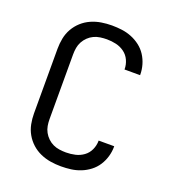

<svg xmlns="http://www.w3.org/2000/svg" viewBox="-136 -849 872 962"><g transform="rotate(20 300.0 -367.5)"><path d="M297 8Q269 8 241 3.5Q213 -1 187 -12.5Q161 -24 140 -43Q119 -62 105 -86.5Q91 -111 85.5 -139Q80 -167 80 -195V-540Q80 -568 85.5 -596Q91 -624 105 -648.5Q119 -673 140 -692Q161 -711 187 -722.5Q213 -734 241 -738.5Q269 -743 297 -743Q324 -743 350.5 -739.5Q377 -736 402 -726Q427 -716 448.5 -699.5Q470 -683 484.5 -660.5Q499 -638 506.5 -612Q514 -586 514 -560Q514 -559 514 -558Q514 -557 514 -557H431Q431 -557 431 -557.5Q431 -558 431 -558Q431 -583 420.5 -606Q410 -629 390 -643.5Q370 -658 346 -663.5Q322 -669 297 -669Q280 -669 262 -666.5Q244 -664 228 -656.5Q212 -649 199 -636.5Q186 -624 177.5 -608.5Q169 -593 166 -575.5Q163 -558 163 -540V-195Q163 -177 166 -159.5Q169 -142 177.5 -126.5Q186 -111 199 -98.5Q212 -86 228 -78.5Q244 -71 262 -68.5Q280 -66 297 -66Q322 -66 346 -71.5Q370 -77 390 -91.5Q410 -106 420.5 -129Q431 -152 431 -177Q431 -177 431 -177.5Q431 -178 431 -178H514Q514 -178 514 -177Q514 -176 514 -175Q514 -149 506.5 -123Q499 -97 484.5 -74.5Q470 -52 448.5 -35.5Q427 -19 402 -9Q377 1 350.5 4.5Q324 8 297 8Z"/></g></svg>

Font: Iosevka Custom Extended
Style: Regular
Weight: 400
Width: 7
Monospace: yes
Designer: Belleve Invis
Foundry: Belleve Invis
Version: Version 11.2.4; ttfautohint (v1.8.4)